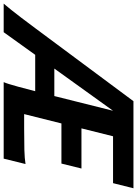

<svg xmlns="http://www.w3.org/2000/svg" viewBox="95 -875 746 1044"><g transform="rotate(90 468.0 -353.0)"><path d="M835.4 -314H617.2L566.4 -111.3H643.6Q713.4 -111.3 760.7 -112.5Q808.1 -113.8 837.9 -118.7L808.6 0H392.6Q397.5 -11.2 403.1 -29.1Q408.7 -46.9 418 -80.6Q427.2 -114.3 441.9 -171.4H244.1L121.1 0H-34.2Q-17.6 -19.5 0.2 -41.7Q18.1 -64 41.7 -95Q65.4 -126 99.1 -171.4L496.1 -705.6H969.7L941.9 -594.7H687L644 -422.9H862.3ZM468.3 -275.4 548.3 -594.7 318.8 -275.4Z"/></g></svg>

Font: Andika
Style: Bold Italic
Weight: 700
Italic angle: -14°
Designer: Victor Gaultney, Annie Olsen, Julie Remington, Don Collingsworth, Eric Hays, Becca Hirsbrunner
Foundry: SIL International
Version: Version 6.101